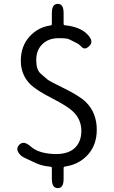

<svg xmlns="http://www.w3.org/2000/svg" viewBox="-20 -854 589 996"><path d="M280 122Q249 122 249 74V18Q249 12 243 11Q197 7 166 -8Q145 -18 123 -28Q96 -40 91 -45Q56 -77 79 -102Q102 -127 138 -95Q183 -55 272 -55Q335 -55 368.5 -87Q402 -119 402 -175Q402 -236 356 -278Q328 -304 254 -342Q172 -384 140 -414Q88 -464 88 -539Q88 -614 132.5 -663.5Q177 -713 242 -722Q249 -723 249 -730V-786Q249 -834 280 -834Q310 -834 310 -786V-730Q310 -724 316 -723Q397 -715 435 -674Q468 -639 444 -616Q421 -593 404.5 -609.5Q388 -626 383 -628Q361 -639 339 -650Q328 -656 284 -656Q232 -656 200 -625Q168 -594 168 -543Q168 -492 191 -472Q209 -456 227 -441Q235 -434 304 -400Q391 -358 425 -325Q482 -269 482 -181Q482 -102 435.5 -51Q389 0 317 10Q310 11 310 18V74Q310 122 280 122Z"/></svg>

Font: Resource Han Rounded KR Normal
Style: Regular
Weight: 350
Designer: Cyano Hao (round all glyphs); Ryoko NISHIZUKA 西塚涼子 (kana, bopomofo & ideographs); Paul D. Hunt (Latin, Greek & Cyrillic)
Foundry: Cyano Hao
Version: 0.990